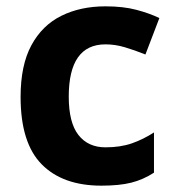

<svg xmlns="http://www.w3.org/2000/svg" viewBox="-20 -576 554 606"><path d="M300 10Q178 10 111.5 -57.5Q45 -125 45 -270Q45 -370 79 -433Q113 -496 173.5 -526Q234 -556 313 -556Q369 -556 410.5 -545Q452 -534 483 -519L439 -404Q404 -418 373.5 -427Q343 -436 313 -436Q197 -436 197 -271Q197 -189 227.5 -150Q258 -111 313 -111Q360 -111 396 -123.5Q432 -136 466 -158V-31Q432 -9 394.5 0.5Q357 10 300 10Z"/></svg>

Font: Noto Sans Sinhala UI
Style: Bold
Weight: 700
Designer: Jelle Bosma - Monotype Design Team
Foundry: Monotype Imaging Inc.
Version: Version 2.006; ttfautohint (v1.8.4.7-5d5b)